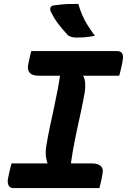

<svg xmlns="http://www.w3.org/2000/svg" viewBox="-20 -961 649 981"><path d="M338 -91 212 -90 224 -125Q217 -140 214.5 -163Q212 -186 216 -211Q224 -262 234.5 -311Q245 -360 255.5 -408.5Q266 -457 275.5 -507Q285 -557 291 -609L417 -610L404 -575Q413 -561 415 -538Q417 -515 413 -490Q404 -439 393.5 -390.5Q383 -342 372.5 -293.5Q362 -245 353 -194.5Q344 -144 338 -91ZM488 0H49Q41 0 34.5 -3Q28 -6 24.5 -12.5Q21 -19 20 -27Q19 -35 20 -44Q23 -59 26 -73Q29 -87 32 -100Q35 -113 39 -126H447Q472 -126 485.5 -119Q499 -112 503 -100.5Q507 -89 504 -75Q502 -61 499.5 -48.5Q497 -36 494 -24.5Q491 -13 488 0ZM140 -700H578Q598 -700 604.5 -687.5Q611 -675 607 -655Q606 -644 603.5 -634Q601 -624 599 -614Q597 -604 594.5 -594Q592 -584 589 -574H180Q145 -574 132.5 -588.5Q120 -603 123 -626Q125 -636 127 -645.5Q129 -655 131 -664Q133 -673 135 -682Q137 -691 140 -700ZM380 -941Q389 -910 401 -882.5Q413 -855 429 -830Q445 -805 465 -778Q448 -775 434 -773Q420 -771 405 -770Q390 -769 371 -769Q356 -769 346 -772Q336 -775 328 -780Q310 -799 297.5 -814Q285 -829 275 -842.5Q265 -856 256 -871Q247 -886 238 -904Q235 -915 238 -922.5Q241 -930 251 -933Q274 -936 292.5 -938Q311 -940 332 -940.5Q353 -941 380 -941Z"/></svg>

Font: Rec Mono Semicasual
Style: Bold Italic
Weight: 700
Italic angle: -10°
Version: Version 1.085; ttfautohint (v1.8.4.7-5d5b)